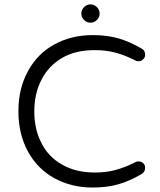

<svg xmlns="http://www.w3.org/2000/svg" viewBox="-20 -840 719 861"><path d="M356.9 -750.5Q369.1 -738.3 385.7 -738.3Q402.3 -738.3 414.6 -750.5Q426.8 -762.7 426.8 -779.3Q426.8 -795.9 414.6 -808.1Q402.3 -820.3 385.7 -820.3Q369.1 -820.3 356.9 -808.1Q344.7 -795.9 344.7 -779.3Q344.7 -762.7 356.9 -750.5ZM630.9 -87.9Q630.9 -99.6 622.6 -107.9Q614.3 -116.2 600.6 -116.2Q592.8 -116.2 587.9 -113.3Q517.6 -77.1 455.1 -69.3Q430.7 -66.4 404.3 -66.4Q320.3 -66.4 258.8 -101.6Q196.3 -136.7 165 -200.2Q133.8 -260.7 133.8 -340.8Q133.8 -420.9 166 -482.4Q197.3 -543.9 257.3 -579.6Q317.4 -615.2 404.3 -615.2Q457 -615.2 499.5 -603.5Q542 -591.8 587.9 -568.4Q592.8 -565.4 599.1 -565.4Q605.5 -565.4 609.4 -566.4Q616.2 -568.4 622.1 -574.2Q630.9 -583 630.9 -593.8Q630.9 -615.2 613.3 -623Q559.6 -654.3 509.3 -668.5Q459 -682.6 395.5 -682.6Q299.8 -682.6 223.6 -640.6Q148.4 -599.6 106.4 -522.5Q62.5 -444.3 62.5 -341.3Q62.5 -238.3 105.5 -160.2Q148.4 -82 224.6 -40.5Q300.8 1 395.5 1Q459 1 509.3 -13.2Q559.6 -27.3 613.3 -58.6Q630.9 -67.4 630.9 -87.9Z"/></svg>

Font: FakePearl
Style: ExtraLight
Weight: 300
Version: Version 1.2